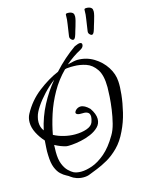

<svg xmlns="http://www.w3.org/2000/svg" viewBox="-129 -882 738 976"><g transform="rotate(-15 239.5 -394.0)"><path d="M484 -405Q486 -379 481.5 -336.5Q477 -294 465.5 -246Q454 -198 433 -155Q411 -108 381 -78Q351 -48 320 -30.5Q289 -13 263.5 -3Q238 7 223 13Q208 20 187 20Q168 20 151 14Q134 8 124 0Q117 -6 104 -12.5Q91 -19 77 -32Q63 -45 53 -69.5Q43 -94 42 -136Q41 -156 42.5 -175Q44 -194 45 -212Q23 -236 8.5 -264.5Q-6 -293 -6 -321Q-6 -344 4 -363Q37 -425 92 -467.5Q147 -510 200 -532Q227 -562 256.5 -588Q286 -614 316 -635Q336 -644 344 -644Q356 -644 356 -634Q356 -620 340 -611Q317 -599 297 -585Q277 -571 258 -555Q277 -560 290.5 -562.5Q304 -565 311 -565Q358 -565 396.5 -541.5Q435 -518 458.5 -481.5Q482 -445 484 -405ZM423 -391Q423 -454 401.5 -486Q380 -518 348.5 -528.5Q317 -539 285 -539Q277 -539 269.5 -539Q262 -539 255 -538Q251 -538 247 -537.5Q243 -537 238 -535Q195 -492 165.5 -439.5Q136 -387 118.5 -333Q101 -279 92 -229Q116 -216 145 -209Q174 -202 202 -202Q237 -202 264 -211.5Q291 -221 298 -240Q304 -257 304 -268Q304 -285 293.5 -291Q283 -297 268 -296Q248 -295 240 -298.5Q232 -302 232 -308Q232 -311 234 -314Q236 -317 238 -320Q250 -332 265 -332Q286 -332 311 -307Q333 -275 333 -249Q333 -224 316 -207Q299 -190 273.5 -179Q248 -168 221 -162.5Q194 -157 173 -155.5Q152 -154 145 -155Q116 -161 85 -178Q85 -169 84.5 -160Q84 -151 84 -141Q84 -102 94 -77Q104 -52 118.5 -38Q133 -24 145 -18Q152 -15 161.5 -13Q171 -11 183 -11Q209 -11 242 -22.5Q275 -34 310.5 -64Q346 -94 378 -149Q392 -172 400.5 -205.5Q409 -239 414 -274.5Q419 -310 421 -341Q423 -372 423 -391ZM171 -498Q140 -475 112.5 -445.5Q85 -416 66 -387.5Q47 -359 42 -338Q38 -325 38 -309Q38 -283 53 -263Q68 -331 99 -390Q130 -449 171 -498ZM324 -672Q322 -669 317.5 -669Q313 -669 310 -672Q299 -680 301 -692Q306 -731 310 -753Q314 -775 314 -802Q314 -808 325 -808Q341 -808 350 -801Q355 -797 356 -791.5Q357 -786 357 -781Q357 -774 353.5 -759.5Q350 -745 345.5 -731Q341 -717 339 -710Q330 -676 324 -672ZM422 -672Q420 -669 415.5 -669Q411 -669 408 -672Q397 -680 399 -692Q404 -731 408 -753Q412 -775 412 -802Q412 -808 423 -808Q439 -808 448 -801Q453 -797 454 -791.5Q455 -786 455 -781Q455 -774 451.5 -759.5Q448 -745 443.5 -731Q439 -717 437 -710Q428 -676 422 -672Z"/></g></svg>

Font: Ingrid Darling
Style: Regular
Weight: 400
Designer: Robert E. Leuschke
Foundry: Robert E. Leuschke
Version: Version 1.010; ttfautohint (v1.8.3)